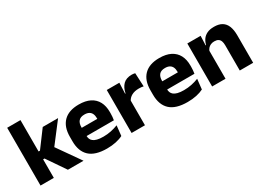

<svg xmlns="http://www.w3.org/2000/svg" viewBox="-26 -1274 2580 1901"><g transform="rotate(-30 1264.0 -323.5)"><path d="M364 0 219 -212H179V-302H219L360 -491.5H535.5L348.5 -247.5V-276.5L542.5 0ZM51 0V-660.5H203V0Z M806 12.5Q672 12.5 608 -47.2Q544 -107 544 -221.5V-272.5Q544 -385.5 604 -445.8Q664 -506 778.5 -506Q855.5 -506 906.8 -479.8Q958 -453.5 983.8 -405Q1009.5 -356.5 1009.5 -288.5V-272Q1009.5 -253 1007.8 -233.2Q1006 -213.5 1003 -196.5H865Q867 -225.5 867.5 -251.2Q868 -277 868 -298Q868 -328.5 858.5 -349.2Q849 -370 829.2 -381Q809.5 -392 778.5 -392Q732.5 -392 711.2 -367.2Q690 -342.5 690 -297V-252L691 -235.5V-200.5Q691 -181.5 697.2 -164.5Q703.5 -147.5 719.2 -134.8Q735 -122 762.8 -114.8Q790.5 -107.5 833.5 -107.5Q879 -107.5 921 -116.2Q963 -125 1001.5 -140L989 -25Q955 -7.5 908.5 2.5Q862 12.5 806 12.5ZM625 -196.5V-291H972V-196.5Z M1242 -276 1200 -369H1236Q1248 -430 1282.8 -464.8Q1317.5 -499.5 1381 -499.5Q1392 -499.5 1401.2 -498Q1410.5 -496.5 1419 -494.5L1426.5 -340Q1416 -343 1402 -344.2Q1388 -345.5 1373.5 -345.5Q1324.5 -345.5 1291 -327.2Q1257.5 -309 1242 -276ZM1092 0V-491.5H1236L1229.5 -334.5L1245 -332.5V0Z M1727 12.5Q1593 12.5 1529 -47.2Q1465 -107 1465 -221.5V-272.5Q1465 -385.5 1525 -445.8Q1585 -506 1699.5 -506Q1776.5 -506 1827.8 -479.8Q1879 -453.5 1904.8 -405Q1930.5 -356.5 1930.5 -288.5V-272Q1930.5 -253 1928.8 -233.2Q1927 -213.5 1924 -196.5H1786Q1788 -225.5 1788.5 -251.2Q1789 -277 1789 -298Q1789 -328.5 1779.5 -349.2Q1770 -370 1750.2 -381Q1730.5 -392 1699.5 -392Q1653.5 -392 1632.2 -367.2Q1611 -342.5 1611 -297V-252L1612 -235.5V-200.5Q1612 -181.5 1618.2 -164.5Q1624.5 -147.5 1640.2 -134.8Q1656 -122 1683.8 -114.8Q1711.5 -107.5 1754.5 -107.5Q1800 -107.5 1842 -116.2Q1884 -125 1922.5 -140L1910 -25Q1876 -7.5 1829.5 2.5Q1783 12.5 1727 12.5ZM1546 -196.5V-291H1893V-196.5Z M2329 0V-289Q2329 -316 2322 -335.8Q2315 -355.5 2298.5 -366Q2282 -376.5 2253.5 -376.5Q2230 -376.5 2212 -368.2Q2194 -360 2181.8 -345.8Q2169.5 -331.5 2163.5 -313.5L2140 -385H2166Q2174 -418.5 2192.2 -445Q2210.5 -471.5 2242.5 -487.2Q2274.5 -503 2323.5 -503Q2378.5 -503 2413.5 -481.8Q2448.5 -460.5 2465.2 -418.5Q2482 -376.5 2482 -313.5V0ZM2013 0V-491.5H2165L2160 -368.5L2166 -354V0Z"/></g></svg>

Font: Anek Bangla
Style: Bold
Weight: 700
Designer: Sulekha Rajkumar (Bangla), Yesha Goshar (Latin)
Foundry: Ek Type
Version: Version 1.003